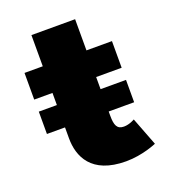

<svg xmlns="http://www.w3.org/2000/svg" viewBox="-132 -801 811 914"><g transform="rotate(-20 273.5 -344.5)"><path d="M132 -546H39.5V-411H132V-349.6H40.4V-236.4H132V-181C132 -90 174.5 15 350.8 15C436.2 15 507.5 -17 507.5 -17L452.5 -160C452.5 -160 426.2 -144 397.5 -144C362.5 -144 353.3 -167 353.3 -215V-236.4H482.2V-349.6H353.3V-411H482.5V-546H353.3V-704H132Z"/></g></svg>

Font: Blink
Style: Wide
Weight: 400
Designer: Mew Too
Foundry: Cannot Into Space Fonts
Version: Version 001.000